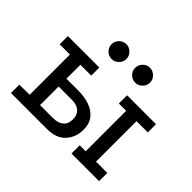

<svg xmlns="http://www.w3.org/2000/svg" viewBox="-138 -821 1023 1023"><g transform="rotate(45 374.0 -309.5)"><path d="M42 0V-63L119 -64V-367H42V-429H279V-368H197V-263H287Q334 -263 372 -249.5Q410 -236 432 -208Q454 -180 454 -134Q454 -79 419 -39.5Q384 0 313 0ZM197 -64H296Q332 -64 353.5 -81.5Q375 -99 375 -135Q375 -167 355 -185.5Q335 -204 300 -204H197ZM498 0V-62H543V-367H488V-429H706V-367H621V-62H706V0ZM471 -619Q493 -619 510 -602.5Q527 -586 527 -563Q527 -540 510 -523.5Q493 -507 471 -507Q448 -507 431.5 -523.5Q415 -540 415 -563Q415 -586 431.5 -602.5Q448 -619 471 -619ZM293 -619Q315 -619 332 -602.5Q349 -586 349 -563Q349 -540 332 -523.5Q315 -507 293 -507Q270 -507 253.5 -523.5Q237 -540 237 -563Q237 -586 253.5 -602.5Q270 -619 293 -619Z"/></g></svg>

Font: Podkova VF Beta
Style: Regular
Weight: 400
Designer: Ilya Yudin
Foundry: Cyreal (www.cyreal.org)
Version: Version 2.100